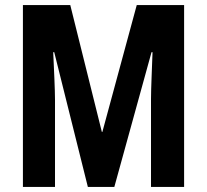

<svg xmlns="http://www.w3.org/2000/svg" viewBox="-20 -734 812 754"><path d="M325 0H429L575 -529H579C577 -467 573 -387 573 -345V0H703V-714H517L382 -216H380L256 -714H70V0H196V-342C196 -380 192 -463 189 -529H193Z"/></svg>

Font: Noto Sans Malayalam ExtraCondensed
Style: Bold
Weight: 700
Width: 2
Designer: Jelle Bosma - Monotype Design Team
Foundry: Monotype Imaging Inc.
Version: Version 2.104